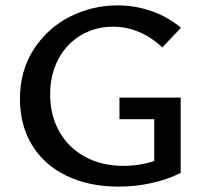

<svg xmlns="http://www.w3.org/2000/svg" viewBox="-20 -685 761 712"><path d="M423 -323H650V-44Q601 -19 541.5 -6Q482 7 420 7Q309 7 226 -33.5Q143 -74 98.5 -147.5Q54 -221 54 -318Q54 -422 104.5 -501Q155 -580 238 -622.5Q321 -665 416 -665Q481 -665 541.5 -644Q602 -623 651 -582L582 -509Q542 -547 495.5 -566.5Q449 -586 400 -586Q333 -586 279.5 -554Q226 -522 196 -465Q166 -408 166 -335Q166 -257 200 -197Q234 -137 295.5 -103.5Q357 -70 438 -70Q498 -70 552 -88V-243H423Z"/></svg>

Font: Ysabeau Infant Semibold
Style: Regular
Weight: 600
Designer: Christian Thalmann (Catharsis Fonts)
Version: Version 0.003